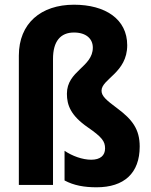

<svg xmlns="http://www.w3.org/2000/svg" viewBox="-20 -785 642 815"><path d="M520 -593C520 -704 427 -765 294 -765C154 -765 60 -686 60 -549V0H205V-535C205 -610 237 -647 294 -647C346 -647 374 -620 374 -583C374 -500 264 -485 264 -387C264 -339 280 -295 352 -245C413 -203 426 -185 426 -155C426 -125 406 -107 367 -107C330 -107 286 -123 254 -145V-19C293 2 337 10 390 10C507 10 573 -50 573 -163C573 -237 541 -278 478 -325C431 -360 411 -377 411 -400C411 -450 520 -476 520 -593Z"/></svg>

Font: Noto Sans Bengali Condensed
Style: Bold
Weight: 700
Width: 3
Designer: Joana Ranito - Universal Thirst; Jelle Bosma - Monotype Design Team
Foundry: Universal Thirst ehf.
Version: Version 3.000